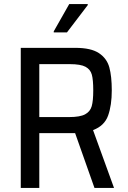

<svg xmlns="http://www.w3.org/2000/svg" viewBox="-20 -923 629 943"><path d="M444 0 349 -269H331H173V0H82V-688H350Q427 -688 466 -662Q505 -636 517 -592Q529 -548 529 -479Q529 -406 511 -355.5Q493 -305 437 -284L540 0ZM438 -479Q438 -531 431 -556.5Q424 -582 400 -595Q376 -608 323 -608H173V-348H319Q373 -348 398 -361.5Q423 -375 430.5 -401.5Q438 -428 438 -479ZM244 -764V-769L320 -903H411V-898L309 -764Z"/></svg>

Font: Saira Semi Condensed
Style: Regular
Weight: 400
Width: 4
Designer: Hector Gatti with collaboration of the Omnibus-Type team
Foundry: Omnibus-Type
Version: Version 1.001; ttfautohint (v1.8)